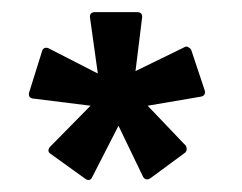

<svg xmlns="http://www.w3.org/2000/svg" viewBox="-20 -763 399 316"><path d="M49 -678Q51 -686 59 -684L141 -642L128 -735Q128 -743 136 -743H206Q214 -743 214 -735L203 -646L285 -686Q287 -687 290.5 -685Q294 -683 295 -680L317 -614Q319 -606 311 -604L223 -589L286 -523Q289 -516 285 -512L228 -470Q221 -465 216 -471L175 -556L131 -470Q127 -464 120 -469L63 -510Q57 -514 62 -521L129 -589L33 -601Q26 -603 28 -611Z"/></svg>

Font: RonaldsonGothic
Style: Regular
Weight: 400
Designer: Mr. Robertson for MacKellar, Smiths & Jordan Co. Philadelphia
Foundry: CAT-Fonts Peter Wiegel
Version: Version 1.000